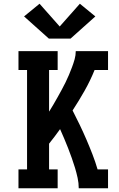

<svg xmlns="http://www.w3.org/2000/svg" viewBox="-20 -1009 640 1029"><path d="M79 0V-101H125V-634H79V-735H289V-634H243V-412H244Q256 -431 267 -450Q278 -469 289 -488.5Q300 -508 310.5 -527.5Q321 -547 331 -567Q341 -587 349.5 -607.5Q358 -628 366 -649Q374 -670 380 -691.5Q386 -713 386 -735H559V-634H487Q464 -577 433.5 -523Q403 -469 369 -417Q389 -378 407.5 -339.5Q426 -301 443 -261.5Q460 -222 475.5 -182Q491 -142 503 -101H559V0H402Q402 -28 396 -55.5Q390 -83 382 -109.5Q374 -136 364.5 -162.5Q355 -189 345 -215Q335 -241 324 -266.5Q313 -292 302 -317Q288 -297 273 -277.5Q258 -258 243 -239V-101H289V0ZM242 -802 109 -921 192 -989 300 -867 408 -989 491 -921 358 -802Z"/></svg>

Font: Iosevka Curly Slab Extended
Style: Bold
Weight: 700
Width: 7
Monospace: yes
Designer: Belleve Invis
Foundry: Belleve Invis
Version: Version 11.1.0; ttfautohint (v1.8.3)